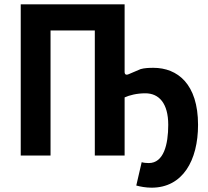

<svg xmlns="http://www.w3.org/2000/svg" viewBox="-20 -720 963 889"><path d="M682 149C826 149 897 23 897 -142C897 -331 802 -406 690 -406C670 -406 648 -405 631 -400L577 -377C564 -371 557 -375 557 -387V-700H76V0H214V-579H419V0H557V-269C579 -279 613 -288 653 -288C716 -288 759 -242 759 -142C759 -51 738 35 669 35C658 35 646 34 636 31L611 139C629 144 655 149 682 149Z"/></svg>

Font: Finlandica SemiBold
Style: Regular
Weight: 600
Designer: Niklas Ekholm, Juho Hiilivirta, Jaakko Suomalainen
Foundry: Helsinki Type Studio
Version: Version 2.000;Glyphs 3.2 (3202)